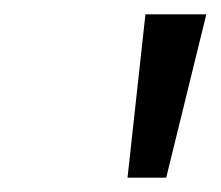

<svg xmlns="http://www.w3.org/2000/svg" viewBox="-20 -757 308 268"><path d="M158 -509 183 -737H268L212 -509Z"/></svg>

Font: Tomorrow
Style: Italic
Weight: 400
Italic angle: -10°
Designer: Tony de Marco, Monica Rizzolli
Foundry: Just in Type
Version: Version 2.002